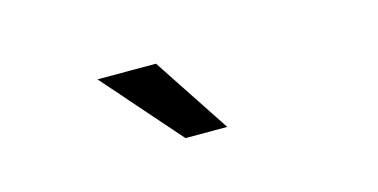

<svg xmlns="http://www.w3.org/2000/svg" viewBox="-33 -1567 698 355"><g transform="rotate(-15 316.5 -1389.5)"><path d="M370 -1316H290L161 -1463H273Z"/></g></svg>

Font: lipipragatuchhi
Style: Regular
Weight: 400
Designer: Abhinash Majhi
Version: Version 1.000